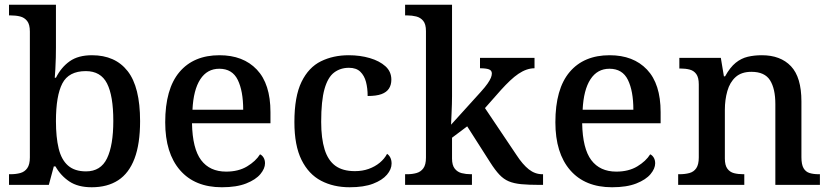

<svg xmlns="http://www.w3.org/2000/svg" viewBox="-20 -780 3506 810"><path d="M367 10Q309 10 272.5 -14.5Q236 -39 214 -78H207L186 0H18V-45H25Q47 -45 65.5 -50Q84 -55 95 -70.5Q106 -86 106 -116V-647Q106 -677 94.5 -691.5Q83 -706 65 -710.5Q47 -715 25 -715H18V-760H216V-580Q216 -563 215.5 -537.5Q215 -512 213.5 -488Q212 -464 211 -452H216Q238 -496 274 -521.5Q310 -547 368 -547Q466 -547 518.5 -480Q571 -413 571 -269Q571 -173 547.5 -111Q524 -49 478.5 -19.5Q433 10 367 10ZM343 -57Q405 -57 431.5 -112Q458 -167 458 -270Q458 -376 431.5 -428Q405 -480 342 -480Q270 -480 243 -428Q216 -376 216 -269Q216 -201 227.5 -153.5Q239 -106 267 -81.5Q295 -57 343 -57Z M916 10Q802 10 739.5 -62Q677 -134 677 -264Q677 -405 737 -476Q797 -547 906 -547Q1006 -547 1063.5 -486.5Q1121 -426 1121 -307V-260H790Q792 -153 828.5 -104.5Q865 -56 934 -56Q986 -56 1022.5 -78Q1059 -100 1077 -129Q1086 -125 1092 -115Q1098 -105 1098 -91Q1098 -69 1078.5 -45.5Q1059 -22 1018.5 -6Q978 10 916 10ZM1006 -317Q1006 -396 983 -443Q960 -490 905 -490Q854 -490 825 -445.5Q796 -401 792 -317Z M1455 10Q1387 10 1334.5 -17.5Q1282 -45 1252 -105.5Q1222 -166 1222 -265Q1222 -373 1252 -434.5Q1282 -496 1334 -521.5Q1386 -547 1451 -547Q1499 -547 1540 -535Q1581 -523 1606 -500.5Q1631 -478 1631 -444Q1631 -422 1621 -406.5Q1611 -391 1589.5 -383Q1568 -375 1531 -375Q1531 -408 1524 -434.5Q1517 -461 1500 -477.5Q1483 -494 1452 -494Q1416 -494 1389.5 -474Q1363 -454 1349 -404.5Q1335 -355 1335 -266Q1335 -196 1349.5 -149.5Q1364 -103 1395 -80.5Q1426 -58 1477 -58Q1509 -58 1535.5 -67.5Q1562 -77 1582 -93.5Q1602 -110 1613 -131Q1622 -125 1627 -114.5Q1632 -104 1632 -90Q1632 -66 1612.5 -43Q1593 -20 1554 -5Q1515 10 1455 10Z M1689 0V-45H1698Q1719 -45 1737 -50Q1755 -55 1766 -70Q1777 -85 1777 -115V-649Q1777 -678 1765.5 -692Q1754 -706 1736 -710.5Q1718 -715 1698 -715H1689V-760H1887V-374Q1887 -361 1886.5 -341Q1886 -321 1885 -301Q1884 -281 1883.5 -267.5Q1883 -254 1883 -254L2008 -392Q2027 -413 2037 -427.5Q2047 -442 2051 -452Q2055 -462 2055 -470Q2055 -483 2042.5 -487.5Q2030 -492 2005 -492V-536H2235V-492Q2218 -492 2201 -486Q2184 -480 2167 -468.5Q2150 -457 2132 -440Q2114 -423 2094 -401L2026 -324L2159 -126Q2185 -86 2211 -65.5Q2237 -45 2268 -45H2271V0H2257Q2210 0 2179 -3Q2148 -6 2126.5 -15Q2105 -24 2087 -43Q2069 -62 2048 -95L1951 -247L1887 -199V-111Q1887 -83 1898.5 -68.5Q1910 -54 1928 -49.5Q1946 -45 1966 -45H1971V0Z M2562 10Q2448 10 2385.5 -62Q2323 -134 2323 -264Q2323 -405 2383 -476Q2443 -547 2552 -547Q2652 -547 2709.5 -486.5Q2767 -426 2767 -307V-260H2436Q2438 -153 2474.5 -104.5Q2511 -56 2580 -56Q2632 -56 2668.5 -78Q2705 -100 2723 -129Q2732 -125 2738 -115Q2744 -105 2744 -91Q2744 -69 2724.5 -45.5Q2705 -22 2664.5 -6Q2624 10 2562 10ZM2652 -317Q2652 -396 2629 -443Q2606 -490 2551 -490Q2500 -490 2471 -445.5Q2442 -401 2438 -317Z M2841 0V-45H2847Q2870 -45 2888.5 -50Q2907 -55 2917.5 -70.5Q2928 -86 2928 -116V-424Q2928 -453 2917.5 -467.5Q2907 -482 2889.5 -486.5Q2872 -491 2850 -491H2846V-536H3021L3034 -458H3039Q3060 -496 3083.5 -515Q3107 -534 3134.5 -540.5Q3162 -547 3194 -547Q3273 -547 3317 -500.5Q3361 -454 3361 -352V-117Q3361 -86 3370 -70.5Q3379 -55 3395.5 -50Q3412 -45 3434 -45H3439V0H3251V-341Q3251 -406 3228.5 -441.5Q3206 -477 3150 -477Q3108 -477 3083.5 -455Q3059 -433 3048.5 -396Q3038 -359 3038 -317V-111Q3038 -83 3048.5 -68.5Q3059 -54 3076.5 -49.5Q3094 -45 3116 -45H3120V0Z"/></svg>

Font: Noto Serif Thai Medium
Style: Regular
Weight: 500
Version: Version 2.001